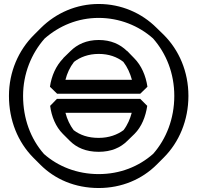

<svg xmlns="http://www.w3.org/2000/svg" viewBox="-20 -895 992 965"><path d="M96 -413C96 -525 138 -626 204 -701C278 -766 372 -805 476 -805C580 -805 677 -766 749 -702C816 -626 856 -526 856 -413C856 -299 816 -197 750 -122C678 -58 583 -20 476 -20C367 -20 271 -59 201 -121C134 -197 96 -299 96 -413ZM25 -413C25 -290 70 -181 147 -103L148 -102L183 -67C256 6 357 50 476 50C592 50 694 6 768 -68L803 -103C880 -180 927 -290 927 -413C927 -535 880 -643 803 -720L767 -755C692 -830 589 -875 476 -875C364 -875 262 -830 186 -755L185 -754L150 -719C73 -642 25 -534 25 -413ZM232 -363C239 -309 260 -258 296 -222L331 -187C365 -153 412 -132 476 -132C539 -132 586 -153 620 -187L656 -222C692 -258 712 -309 720 -363L685 -398H266ZM309 -328H642C634 -298 621 -267 601 -241C570 -218 528 -202 476 -202C423 -202 383 -216 350 -241C332 -265 317 -296 309 -328ZM721 -459C713 -514 691 -566 654 -603L619 -639H618C583 -673 537 -694 476 -694C415 -694 368 -672 334 -638L298 -603V-602C261 -564 239 -514 231 -459L267 -424H685ZM643 -494H309C317 -526 331 -557 352 -584C383 -608 425 -624 476 -624C527 -624 568 -609 600 -584C620 -558 634 -527 643 -494Z"/></svg>

Font: Hussar Press
Style: Bold
Weight: 700
Foundry: Cannot Into Space Fonts
Version: Version 1.43